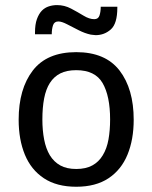

<svg xmlns="http://www.w3.org/2000/svg" viewBox="-20 -710 586 739"><path d="M273.4 8.8Q198.2 8.8 148.9 -23.9Q99.6 -56.6 75.7 -114.7Q51.8 -172.9 51.8 -249Q51.8 -367.7 106.2 -438.5Q160.6 -509.3 273.4 -509.3Q385.7 -509.3 440.2 -438.5Q494.6 -367.7 494.6 -249Q494.6 -172.9 470.7 -114.7Q446.8 -56.6 397.7 -23.9Q348.6 8.8 273.4 8.8ZM273.4 -59.6Q310.1 -59.6 335.2 -73.2Q360.4 -86.9 375.5 -112.3Q391.1 -137.7 397.5 -173.1Q403.8 -208.5 403.8 -250Q403.8 -340.3 375 -390.1Q346.2 -439.9 273.4 -439.9Q236.8 -439.9 212.2 -427.5Q187.5 -415 171.9 -390.6Q156.7 -366.7 149.9 -331.3Q143.1 -295.9 143.1 -250Q143.1 -208.5 149.9 -173.1Q156.7 -137.7 171.9 -112.3Q187.5 -86.9 212.2 -73.2Q236.8 -59.6 273.4 -59.6ZM348.1 -574.7Q345.7 -575.2 343.3 -575.2Q340.8 -575.2 338.4 -575.7Q335.4 -575.7 329.6 -576.7Q306.6 -581.5 282.7 -593.8Q258.8 -606 238 -616.7Q217.3 -627.4 204.6 -627.4Q189 -627.4 184.1 -612.8Q179.2 -598.1 179.2 -578.1H114.7V-585Q114.7 -616.2 122.1 -636.5Q129.4 -656.7 141.1 -668.9Q152.8 -680.7 168 -685.5Q183.1 -690.4 199.7 -690.4Q228 -690.4 253.4 -677Q278.8 -663.6 301.3 -649.9Q323.7 -636.2 342.8 -636.2Q358.4 -636.2 363 -650.6Q367.7 -665 367.7 -684.1H431.6V-680.7Q431.6 -619.1 406.7 -596.9Q381.8 -574.7 348.1 -574.7Z"/></svg>

Font: Mako
Style: Regular
Weight: 400
Designer: vernon adams
Foundry: vernon adams
Version: Version 1.100; ttfautohint (v1.8.4.7-5d5b);gftools[0.9.33]